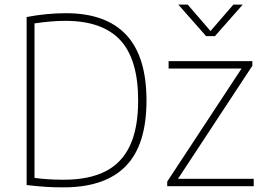

<svg xmlns="http://www.w3.org/2000/svg" viewBox="-20 -804 1144 829"><path d="M95 -5V-730.5Q181.5 -747 264.5 -747Q437.5 -747 525 -653.5Q612.5 -560 612.5 -370Q612.5 -178 522.8 -86.5Q433 5 254 5Q214 5 178.5 2.8Q143 0.5 95 -5ZM576.5 -370Q576.5 -547.5 499.2 -630.8Q422 -714 262 -714Q203 -714 129 -703V-36Q184.5 -28 255 -28Q363.5 -28 434.5 -63.8Q505.5 -99.5 541 -175Q576.5 -250.5 576.5 -370ZM748.5 -32H1075.5V0H702V-20L1023 -508H708V-540H1069.5V-520ZM987.5 -784H1028L908 -648H870L750 -784H790.5L889 -670Z"/></svg>

Font: Encode Sans Thin
Style: Regular
Weight: 250
Designer: Multiple Designers
Foundry: Impallari Type
Version: Version 2.000